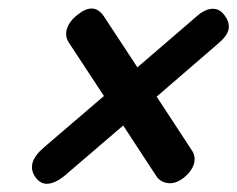

<svg xmlns="http://www.w3.org/2000/svg" viewBox="-20 -571 567 459"><path d="M65 -147Q40.5 -181 85.5 -219L228.5 -341.5L146 -467Q134.5 -483 139.8 -501.2Q145 -519.5 164.5 -535Q204 -567.5 228 -532.5L308.5 -410L452 -533.5Q470.5 -549.5 488 -550Q505.5 -550.5 517.5 -533.5Q530 -516 526.2 -500Q522.5 -484 500 -465.5L354.5 -340L438 -212.5Q448.5 -197.5 443.8 -180Q439 -162.5 420.5 -147Q400.5 -131 382 -133.2Q363.5 -135.5 354 -149.5L274.5 -271L134 -150.5Q113 -133.5 95.2 -131.8Q77.5 -130 65 -147Z"/></svg>

Font: Fraunces 144pt S100
Style: Bold Italic
Weight: 700
Italic angle: -16°
Version: Version 1.000; ttfautohint (v1.8.3)